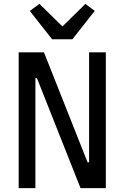

<svg xmlns="http://www.w3.org/2000/svg" viewBox="-20 -967 640 987"><path d="M352 -765H248L133 -911L183 -947L301 -831L419 -947L467 -911ZM394 0 170 -565H162V0H76V-698H206L430 -133H438V-698H524V0Z"/></svg>

Font: IBM Plex Mono Text
Style: Regular
Weight: 450
Designer: Mike Abbink, Paul van der Laan, Pieter van Rosmalen
Foundry: Bold Monday
Version: Version 2.000